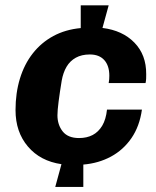

<svg xmlns="http://www.w3.org/2000/svg" viewBox="-20 -714 604 742"><path d="M193.5 8.5 217.5 -79.5Q135.5 -91.5 87.8 -147.8Q40 -204 40 -288.5Q40 -354.5 57 -410.2Q74 -466 106.8 -507.8Q139.5 -549.5 186.2 -574.8Q233 -600 292 -605.5V-693.5H400L376 -606Q453.5 -596.5 499.5 -549.2Q545.5 -502 545 -427.5Q545 -419.5 544.8 -410.8Q544.5 -402 542.5 -393H400Q401.5 -400.5 402 -407.5Q402.5 -414.5 402.5 -421.5Q402.5 -460 383 -481.8Q363.5 -503.5 327 -503.5Q295.5 -503.5 273 -491Q250.5 -478.5 237.2 -456Q224 -433.5 218.5 -402.5Q211 -357 206.5 -321.8Q202 -286.5 202 -268.5Q202 -232 222.2 -206.2Q242.5 -180.5 285.5 -180.5Q315.5 -180.5 338 -192.2Q360.5 -204 375 -228.2Q389.5 -252.5 393.5 -290.5H528.5Q519.5 -226 488 -180.2Q456.5 -134.5 408.8 -108.8Q361 -83 302 -78V8.5Z"/></svg>

Font: Chivo Medium
Style: Italic
Weight: 500
Italic angle: -8.05°
Designer: Hector Gatti
Foundry: Omnibus-Type
Version: Version 2.002